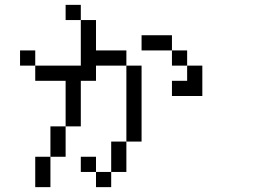

<svg xmlns="http://www.w3.org/2000/svg" viewBox="-20 -770 1040 790"><path d="M312.5 -687.5H250V-750H312.5ZM62.5 -562.5H125V-500H62.5ZM125 -125H187.5V0H125ZM125 -500H312.5V-687.5H375V-562.5H500V-500H375V-437.5H312.5V-250H250V-437.5H125ZM187.5 -250H250V-125H187.5ZM312.5 -125H375V-62.5H312.5ZM375 -62.5H437.5V0H375ZM437.5 -187.5H500V-62.5H437.5ZM500 -500H562.5V-187.5H500ZM562.5 -625H687.5V-562.5H562.5ZM687.5 -437.5H750V-500H812.5V-375H687.5ZM687.5 -562.5H750V-500H687.5Z"/></svg>

Font: 寒蝉点阵体 16px
Style: Regular
Weight: 400
Designer: Designed by Warren2060
Foundry: ChillType
Version: Version 1.000